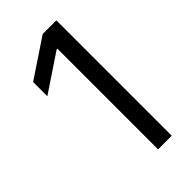

<svg xmlns="http://www.w3.org/2000/svg" viewBox="-227 -792 856 856"><g transform="rotate(-45 201.0 -364.0)"><path d="M314.5 -727.5V0H228.5V-634.8H223.6L46.9 -516.6V-606.4L228.5 -727.5Z"/></g></svg>

Font: GitLab Sans
Style: Regular
Weight: 400
Designer: Rasmus Andersson
Foundry: Modifications by GitLab B.V., manufactured by rsms
Version: Version 4.000;git-c8fb6b7